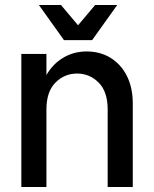

<svg xmlns="http://www.w3.org/2000/svg" viewBox="-20 -745 614 765"><path d="M409 0V-309Q409 -380 373 -416Q337 -452 287 -452Q237 -452 201 -416Q165 -380 165 -309H132Q132 -380 157.5 -432Q183 -484 227 -512Q271 -540 325 -540Q379 -540 420.5 -514.5Q462 -489 485.5 -442.5Q509 -396 509 -332V0ZM65 0V-530H165V0ZM241 -585 359 -725H447L347 -585ZM235 -585 135 -725H223L341 -585Z"/></svg>

Font: Radio Canada Big
Style: Regular
Weight: 400
Designer: Étienne Aubert Bonn
Foundry: Coppers and Brasses
Version: Version 1.001